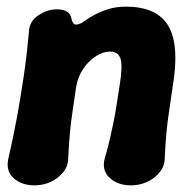

<svg xmlns="http://www.w3.org/2000/svg" viewBox="-20 -538 580 577"><path d="M67 -443Q68 -473 94.5 -491.5Q121 -510 151 -510Q169 -510 180.5 -503.5Q192 -497 195 -481Q197 -471 202 -466.5Q207 -462 218 -466Q225 -468 236.5 -476.5Q248 -485 266 -494.5Q284 -504 307 -511Q330 -518 358 -518Q452 -518 486 -460Q520 -402 499 -278Q493 -236 488 -203Q483 -170 480 -137Q477 -104 475 -63Q475 -39 460 -20.5Q445 -2 422.5 8.5Q400 19 374 19Q333 19 309 -4Q285 -27 295 -63Q304 -93 310 -119.5Q316 -146 321 -170Q326 -194 330 -220.5Q334 -247 339 -278Q349 -338 342.5 -360.5Q336 -383 311 -383Q290 -383 268 -369Q246 -355 230 -331Q214 -307 209 -278Q203 -236 198 -203Q193 -170 190 -137Q187 -104 185 -63Q185 -39 170 -20.5Q155 -2 132.5 8.5Q110 19 84 19Q44 19 20.5 -3Q-3 -25 5 -61Q21 -130 32 -191Q43 -252 52 -313.5Q61 -375 67 -443Z"/></svg>

Font: Winky Sans
Style: Bold Italic
Weight: 700
Italic angle: -8.97852°
Designer: Simon Atzbach
Foundry: typofactur
Version: Version 1.205